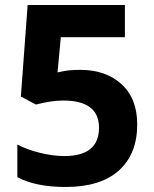

<svg xmlns="http://www.w3.org/2000/svg" viewBox="-20 -734 612 764"><path d="M526 -239Q526 -121 453 -55.5Q380 10 241 10Q122 10 49 -29V-159Q86 -139 138.5 -126Q191 -113 236 -113Q374 -113 374 -226Q374 -334 231 -334Q185 -334 123 -318L63 -350L90 -714H477V-586H222L209 -446Q214 -447 237 -451.5Q260 -456 300 -456Q401 -456 463.5 -399Q526 -342 526 -239Z"/></svg>

Font: Noto Sans Arabic
Style: Bold
Weight: 700
Designer: Nadine Chahine
Foundry: Monotype Imaging Inc.
Version: Version 1.001